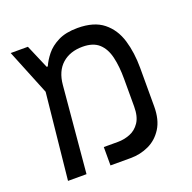

<svg xmlns="http://www.w3.org/2000/svg" viewBox="-109 -697 803 805"><g transform="rotate(-20 293.0 -294.5)"><path d="M61.5 0 101.1 -383.3 19 -585.9H95.7L141.1 -480H146Q156.2 -503.9 176.3 -529.1Q196.3 -554.2 230.7 -571.5Q265.1 -588.9 317.4 -588.9Q391.1 -588.9 432.6 -555.4Q474.1 -522 491 -465.8Q507.8 -409.7 507.8 -341.8V-169.9Q507.8 -110.4 483.9 -72.8Q460 -35.2 422.1 -17.6Q384.3 0 341.3 0H251V-82H314.5Q341.8 -82 368.2 -92.3Q394.5 -102.5 411.6 -127.9Q428.7 -153.3 428.7 -198.2V-321.8Q428.7 -377.4 418.7 -419.4Q408.7 -461.4 383.1 -484.6Q357.4 -507.8 310.5 -507.8Q254.4 -507.8 219.2 -476.6Q184.1 -445.3 178.7 -385.7L144 0Z"/></g></svg>

Font: Cascadia Code PL SemiLight
Style: Regular
Weight: 350
Monospace: yes
Designer: Aaron Bell
Foundry: Saja Typeworks
Version: Version 2404.023; ttfautohint (v1.8.4)